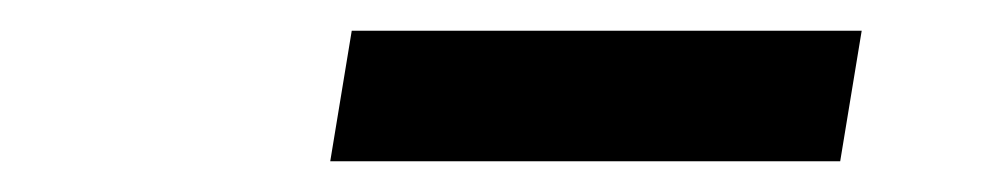

<svg xmlns="http://www.w3.org/2000/svg" viewBox="-20 -771 640 125"><path d="M195 -666H527L541 -751H209Z"/></svg>

Font: JetBrains Mono SemiBold
Style: Italic
Weight: 472
Italic angle: -9°
Monospace: yes
Designer: Philipp Nurullin, Konstantin Bulenkov
Foundry: JetBrains
Version: Version 2.305